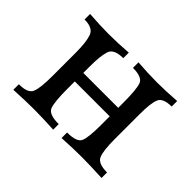

<svg xmlns="http://www.w3.org/2000/svg" viewBox="-102 -657 841 841"><g transform="rotate(45 318.0 -236.5)"><path d="M589.4 0Q512.7 -3.9 466.8 -3.9Q414.1 -3.9 341.8 0V-34.2Q401.4 -34.2 412.6 -59.3Q423.8 -84.5 423.8 -161.6V-216.3H207.5V-170.9Q207.5 -88.4 218.3 -61.3Q229 -34.2 290 -34.2V0Q217.8 -3.9 165 -3.9Q118.7 -3.9 43 0V-34.2Q98.6 -34.2 110.1 -61.8Q121.6 -89.4 121.6 -162.1V-307.6Q121.6 -373.5 110.1 -406Q98.6 -438.5 45.9 -438.5V-472.7Q113.8 -467.8 165 -467.8Q222.2 -467.8 285.6 -472.7V-438.5Q228.5 -438.5 218 -406.7Q207.5 -375 207.5 -306.6V-269H423.8V-297.9Q423.8 -383.3 413.6 -410.9Q403.3 -438.5 345.7 -438.5V-472.7Q408.2 -467.8 466.8 -467.8Q517.6 -467.8 585.4 -472.7V-438.5Q533.7 -438.5 521.7 -412.4Q509.8 -386.2 509.8 -315.9V-162.1Q509.8 -89.4 521.7 -61.8Q533.7 -34.2 589.4 -34.2Z"/></g></svg>

Font: Almanac
Style: Regular
Weight: 400
Designer: Eden's Almanac
Version: Version 3.501;March 28, 2021;FontCreator 13.0.0.2683 64-bit